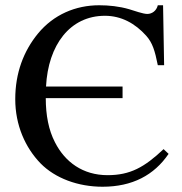

<svg xmlns="http://www.w3.org/2000/svg" viewBox="-20 -696 691 730"><path d="M602 -129C529 -60 475 -30 389 -30C295 -30 227 -80 189 -155C165 -201 154 -258 154 -323H446V-367H155C163 -525 246 -636 379 -636C441 -636 494 -607 536 -560C560 -533 569 -503 580 -448H604L600 -676H580C575 -655 558 -643 540 -643C524 -643 491 -655 471 -661C433 -672 394 -676 357 -676C268 -676 184 -641 124 -568C70 -502 38 -419 38 -319C38 -220 76 -135 134 -75C190 -18 277 14 370 14C483 14 566 -30 621 -111Z"/></svg>

Font: STIXGeneral
Style: Regular
Weight: 400
Designer: MicroPress Inc., with final additions and corrections provided by Coen Hoffman, Elsevier (retired)
Version: Version 1.1.0